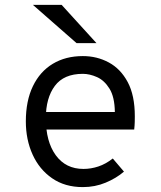

<svg xmlns="http://www.w3.org/2000/svg" viewBox="-20 -752 656 784"><path d="M318.2 12Q244.9 12 192.8 -24.1Q140.6 -60.1 113.1 -120.9Q85.5 -181.8 85.5 -256Q85.5 -340.5 114.4 -400.2Q143.2 -460 195.6 -491.5Q247.9 -523 318.2 -523Q376 -523 424.2 -497Q472.5 -471 501.5 -416.8Q530.5 -362.5 530.5 -277.2Q530.5 -267.9 530.2 -254.1Q529.9 -240.2 528 -223H149.5V-294.8H449Q448.1 -356 427.2 -389.8Q406.4 -423.6 376.3 -437.1Q346.2 -450.5 318.2 -450.5Q240.6 -450.5 203.9 -401.2Q167.2 -352 167.2 -269.2Q167.2 -173.5 207.9 -117.9Q248.6 -62.2 320.8 -62.2Q351.4 -62.2 381.5 -72.2Q411.6 -82.1 440.5 -104.8L486.2 -51.2Q454.6 -24.1 411.3 -6.1Q368 12 318.2 12ZM292.5 -576 114.5 -732H231.8L373.8 -576Z"/></svg>

Font: Overpass Mono Light
Style: Regular
Weight: 300
Monospace: yes
Designer: Delve Withrington, Dave Bailey
Foundry: Delve Fonts LLC
Version: Version 4.000